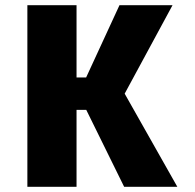

<svg xmlns="http://www.w3.org/2000/svg" viewBox="-20 -720 750 740"><path d="M458.5 0 312.5 -296.5H275V0H85.5V-700H275V-421.5H312L440.5 -700H645L460.5 -359L663.5 0Z"/></svg>

Font: League Mono ExtraBold
Style: Regular
Weight: 800
Width: 6
Designer: Tyler Finck
Foundry: The League of Moveable Type / Tyler Finck
Version: Version 2.210